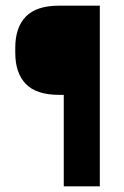

<svg xmlns="http://www.w3.org/2000/svg" viewBox="-20 -659 437 679"><path d="M189.5 -323.5Q108.5 -323.5 71.2 -362.2Q34 -401 34 -472V-490.5Q34 -562 71.5 -600.5Q109 -639 189.5 -639H236.5L237 -323.5ZM333 0H205.5V-639H333Z"/></svg>

Font: Anek Odia SemiBold
Style: Regular
Weight: 600
Version: Version 1.003